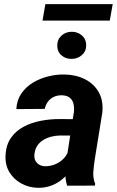

<svg xmlns="http://www.w3.org/2000/svg" viewBox="-20 -899 566 930"><path d="M300.8 -119.1 337.9 -356Q340.3 -377.4 335.9 -396Q331.5 -414.6 318.1 -425.5Q304.7 -436.5 280.3 -437.5Q258.3 -438 241 -429.9Q223.6 -421.9 212.4 -407Q201.2 -392.1 196.8 -371.6L59.1 -370.6Q61.5 -414.6 83.7 -446.5Q106 -478.5 140.1 -499Q174.3 -519.5 214.6 -529.3Q254.9 -539.1 293.5 -538.1Q348.6 -537.1 391.8 -515.1Q435.1 -493.2 458.3 -452.4Q481.4 -411.6 475.6 -353.5L439 -127Q434.6 -98.6 432.1 -67.6Q429.7 -36.6 440.9 -8.8L439.9 0L305.2 0.5Q296.4 -28.3 296.4 -58.8Q296.4 -89.4 300.8 -119.1ZM353.5 -321.8 340.3 -242.2 270.5 -242.7Q249.5 -242.2 228.8 -237.1Q208 -231.9 190.4 -221.4Q172.9 -210.9 161.4 -194.3Q149.9 -177.7 147 -153.8Q144.5 -136.7 150.4 -123.3Q156.2 -109.9 168.7 -102.1Q181.2 -94.2 198.7 -93.8Q223.6 -93.3 247.6 -103.3Q271.5 -113.3 289.1 -131.8Q306.6 -150.4 313.5 -174.8L342.8 -113.8Q331.1 -86.4 313.2 -63.5Q295.4 -40.5 272.5 -23.7Q249.5 -6.8 222.2 2.2Q194.8 11.2 163.6 10.7Q120.1 9.8 83.7 -10Q47.4 -29.8 26.1 -64.2Q4.9 -98.6 6.8 -144.5Q8.8 -196.3 32.7 -230.7Q56.6 -265.1 94.5 -285.2Q132.3 -305.2 177 -313.7Q221.7 -322.3 265.6 -322.3ZM257.3 -677.2Q256.8 -707 277.1 -725.8Q297.4 -744.6 326.2 -745.1Q355 -745.6 376 -728Q397 -710.4 397.5 -681.2Q397.9 -651.4 377.4 -632.8Q356.9 -614.3 328.1 -613.8Q299.8 -612.8 278.8 -630.1Q257.8 -647.5 257.3 -677.2ZM525.9 -878.9 511.7 -799.3H186L199.7 -878.9Z"/></svg>

Font: Roboto
Style: Bold Italic
Weight: 700
Italic angle: -12°
Designer: Christian Robertson
Foundry: Google
Version: Version 3.0